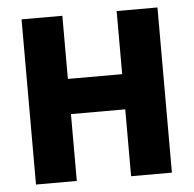

<svg xmlns="http://www.w3.org/2000/svg" viewBox="-46 -642 695 689"><g transform="rotate(-5 301.0 -297.5)"><path d="M56.3 0V-595H203.3V-367.6H398.9V-595H545.9V0H398.9V-240.9H203.3V0Z"/></g></svg>

Font: Encode Sans SC Condensed Thin
Style: Regular
Weight: 100
Width: 3
Designer: Multiple Designers
Foundry: Impallari Type
Version: Version 3.002